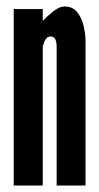

<svg xmlns="http://www.w3.org/2000/svg" viewBox="-20 -575 308 595"><path d="M22.5 0V-547H112.5V-510Q125.5 -524.5 145 -539.8Q164.5 -555 180 -555Q205 -555 219.2 -537.2Q233.5 -519.5 239.2 -494.5Q245 -469.5 245 -448V0H155.5V-430Q155.5 -446 151 -454Q146.5 -462 136 -462Q127 -462 121.5 -453.2Q116 -444.5 112.5 -431V0Z"/></svg>

Font: League Gothic SemiCondensed
Style: Regular
Weight: 400
Width: 4
Designer: The League of Moveable Type
Version: Version 2.001